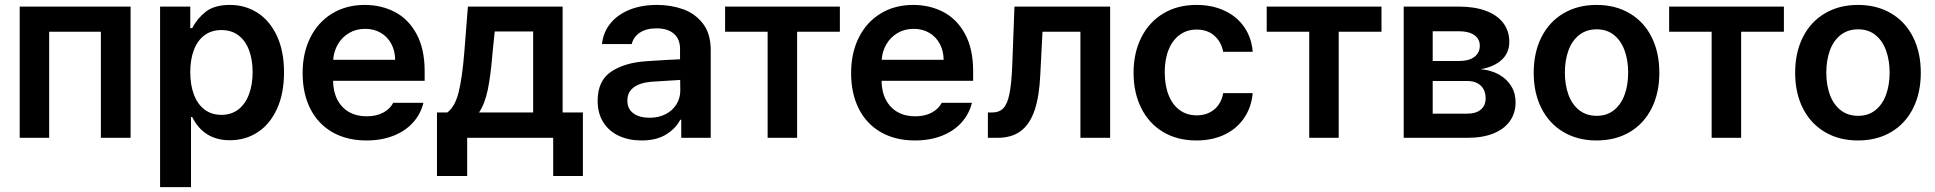

<svg xmlns="http://www.w3.org/2000/svg" viewBox="-20 -557 7820 776"><path d="M59.6 -530.3H507.8V0H387.7V-428.7H178.7V0H59.6Z M627 -530.3H749V-443.4H756.8Q776.9 -482.4 812 -509.8Q847.2 -537.1 909.2 -537.1Q971.2 -537.1 1020.8 -505.4Q1070.3 -473.6 1099.1 -412.1Q1127.9 -350.6 1127.9 -264.6Q1127.9 -179.2 1099.6 -117.2Q1071.3 -55.2 1021.7 -22.7Q972.2 9.8 909.2 9.8Q803.7 9.8 756.8 -84H752V199.2H627ZM875 -92.8Q915 -92.8 943.4 -114.7Q971.7 -136.7 986.3 -175.8Q1001 -214.8 1001 -265.6Q1001 -315.4 986.6 -354Q972.2 -392.6 943.8 -414.1Q915.5 -435.5 875 -435.5Q835 -435.5 806.6 -414.6Q778.3 -393.6 763.7 -355.2Q749 -316.9 749 -265.6Q749 -213.9 763.7 -174.8Q778.3 -135.7 806.6 -114.3Q835 -92.8 875 -92.8Z M1203.1 -261.7Q1203.1 -343.3 1234.4 -405.5Q1265.6 -467.8 1322.5 -502.4Q1379.4 -537.1 1454.1 -537.1Q1521.5 -537.1 1576.4 -508.3Q1631.3 -479.5 1663.8 -419.2Q1696.3 -358.9 1696.3 -269.5V-230.5H1326.2Q1326.7 -186 1343.8 -153.6Q1360.8 -121.1 1391.1 -104Q1421.4 -86.9 1461.9 -86.9Q1501.5 -86.9 1529.3 -102.1Q1557.1 -117.2 1569.3 -141.6H1691.4Q1680.2 -95.7 1648.9 -61.3Q1617.7 -26.9 1569.6 -8.1Q1521.5 10.7 1460.9 10.7Q1381.8 10.7 1323.5 -22.7Q1265.1 -56.2 1234.1 -117.7Q1203.1 -179.2 1203.1 -261.7ZM1577.1 -315.4Q1576.7 -351.6 1561.5 -379.9Q1546.4 -408.2 1519 -424.3Q1491.7 -440.4 1456.1 -440.4Q1419.4 -440.4 1390.9 -423.6Q1362.3 -406.7 1345.7 -378.2Q1329.1 -349.6 1326.7 -315.4Z M1746.1 -102.5H1788.1Q1819.3 -126.5 1833.7 -184.3Q1848.1 -242.2 1856.4 -343.8L1871.1 -530.3H2253.9V-102.5H2335.9V154.3H2215.8V0H1868.2V154.3H1746.1ZM2134.8 -102.5V-429.7H1979.5L1970.7 -343.8Q1963.4 -252 1951.4 -194.3Q1939.5 -136.7 1916 -102.5Z M2592.8 -309.6Q2677.2 -315.4 2728.5 -317.4V-359.4Q2728.5 -398.9 2703.6 -420.7Q2678.7 -442.4 2632.8 -442.4Q2592.3 -442.4 2566.4 -425.3Q2540.5 -408.2 2533.2 -378.9H2413.1Q2417.5 -424.3 2445.3 -460.2Q2473.1 -496.1 2522 -516.6Q2570.8 -537.1 2635.7 -537.1Q2691.4 -537.1 2740.5 -519.8Q2789.6 -502.4 2821 -461.7Q2852.5 -420.9 2852.5 -354.5V0H2733.4V-73.2H2729.5Q2710 -36.1 2670.9 -12.7Q2631.8 10.7 2573.2 10.7Q2522 10.7 2481.7 -7.8Q2441.4 -26.4 2418.5 -62.5Q2395.5 -98.6 2395.5 -149.4Q2395.5 -231.4 2450.9 -267.8Q2506.3 -304.2 2592.8 -309.6ZM2605.5 -81.1Q2642.1 -81.1 2670.4 -95.7Q2698.7 -110.4 2714.1 -135.5Q2729.5 -160.6 2729.5 -190.4L2729 -233.9L2612.3 -226.6Q2566.4 -222.7 2541 -203.6Q2515.6 -184.6 2515.6 -150.4Q2515.6 -116.7 2540 -98.9Q2564.5 -81.1 2605.5 -81.1Z M2910.6 -530.3H3374.5V-428.7H3201.7V0H3082.5V-428.7H2910.6Z M3419.9 -261.7Q3419.9 -343.3 3451.2 -405.5Q3482.4 -467.8 3539.3 -502.4Q3596.2 -537.1 3670.9 -537.1Q3738.3 -537.1 3793.2 -508.3Q3848.1 -479.5 3880.6 -419.2Q3913.1 -358.9 3913.1 -269.5V-230.5H3543Q3543.5 -186 3560.5 -153.6Q3577.6 -121.1 3607.9 -104Q3638.2 -86.9 3678.7 -86.9Q3718.3 -86.9 3746.1 -102.1Q3773.9 -117.2 3786.1 -141.6H3908.2Q3897 -95.7 3865.7 -61.3Q3834.5 -26.9 3786.4 -8.1Q3738.3 10.7 3677.7 10.7Q3598.6 10.7 3540.3 -22.7Q3481.9 -56.2 3450.9 -117.7Q3419.9 -179.2 3419.9 -261.7ZM3793.9 -315.4Q3793.5 -351.6 3778.3 -379.9Q3763.2 -408.2 3735.8 -424.3Q3708.5 -440.4 3672.9 -440.4Q3636.2 -440.4 3607.7 -423.6Q3579.1 -406.7 3562.5 -378.2Q3545.9 -349.6 3543.5 -315.4Z M3972.7 -102.5H3991.2Q4019 -102.5 4035.4 -119.9Q4051.8 -137.2 4060.1 -178.7Q4068.4 -220.2 4071.3 -295.9L4080.1 -530.3H4466.8V0H4346.7V-428.7H4193.4L4184.6 -256.8Q4180.7 -167.5 4161.4 -111.1Q4142.1 -54.7 4105.5 -27.3Q4068.8 0 4011.7 0H3972.7Z M4561.5 -262.7Q4561.5 -343.3 4592.8 -405.5Q4624 -467.8 4681.4 -502.4Q4738.8 -537.1 4815.4 -537.1Q4879.4 -537.1 4929.4 -513.7Q4979.5 -490.2 5009 -447.3Q5038.6 -404.3 5043 -347.7H4923.8Q4916 -387.7 4888.2 -412.6Q4860.4 -437.5 4816.4 -437.5Q4777.8 -437.5 4748.8 -416.7Q4719.7 -396 4703.6 -357.2Q4687.5 -318.4 4687.5 -265.6Q4687.5 -211.4 4703.4 -172.1Q4719.2 -132.8 4748.3 -111.8Q4777.3 -90.8 4816.4 -90.8Q4858.4 -90.8 4887.2 -114.3Q4916 -137.7 4923.8 -180.7H5043Q5038.1 -124.5 5009 -81.1Q4980 -37.6 4930.2 -13.4Q4880.4 10.7 4815.4 10.7Q4737.8 10.7 4680.4 -23.9Q4623 -58.6 4592.3 -120.6Q4561.5 -182.6 4561.5 -262.7Z M5099.6 -530.3H5563.5V-428.7H5390.6V0H5271.5V-428.7H5099.6Z M5653.3 -530.3H5877Q5939.5 -530.3 5985.1 -513.4Q6030.8 -496.6 6055.4 -464.4Q6080.1 -432.1 6080.1 -387.7Q6080.1 -343.8 6049.6 -315.4Q6019 -287.1 5964.8 -277.3Q6006.3 -273.4 6038.1 -255.9Q6069.8 -238.3 6087.6 -209.5Q6105.5 -180.7 6105.5 -143.6Q6105.5 -100.1 6082.5 -67.6Q6059.6 -35.2 6015.9 -17.6Q5972.2 0 5911.1 0H5653.3ZM5984.4 -159.2Q5984.4 -192.4 5964.8 -210.9Q5945.3 -229.5 5911.1 -229.5H5770.5V-97.7H5911.1Q5945.3 -97.7 5964.8 -114Q5984.4 -130.4 5984.4 -159.2ZM5960.9 -372.1Q5960.9 -399.9 5938.5 -415.3Q5916 -430.7 5877 -430.7H5770.5V-310.5H5878.9Q5917 -310.5 5939 -327.1Q5960.9 -343.8 5960.9 -372.1Z M6178.7 -262.7Q6178.7 -344.7 6210 -406.7Q6241.2 -468.8 6298.8 -502.9Q6356.4 -537.1 6432.6 -537.1Q6509.3 -537.1 6566.9 -502.9Q6624.5 -468.8 6655.5 -406.7Q6686.5 -344.7 6686.5 -262.7Q6686.5 -181.2 6655.3 -119.1Q6624 -57.1 6566.7 -23.2Q6509.3 10.7 6432.6 10.7Q6356.4 10.7 6298.8 -23.4Q6241.2 -57.6 6210 -119.4Q6178.7 -181.2 6178.7 -262.7ZM6560.5 -263.7Q6560.5 -313 6546.1 -352.8Q6531.7 -392.6 6503.2 -415.5Q6474.6 -438.5 6433.6 -438.5Q6391.6 -438.5 6362.5 -415.5Q6333.5 -392.6 6319.1 -353Q6304.7 -313.5 6304.7 -263.7Q6304.7 -213.9 6319.1 -174.3Q6333.5 -134.8 6362.5 -111.8Q6391.6 -88.9 6433.6 -88.9Q6474.6 -88.9 6503.2 -111.8Q6531.7 -134.8 6546.1 -174.3Q6560.5 -213.9 6560.5 -263.7Z M6726.1 -530.3H7189.9V-428.7H7017.1V0H6897.9V-428.7H6726.1Z M7235.4 -262.7Q7235.4 -344.7 7266.6 -406.7Q7297.9 -468.8 7355.5 -502.9Q7413.1 -537.1 7489.3 -537.1Q7565.9 -537.1 7623.5 -502.9Q7681.2 -468.8 7712.2 -406.7Q7743.2 -344.7 7743.2 -262.7Q7743.2 -181.2 7711.9 -119.1Q7680.7 -57.1 7623.3 -23.2Q7565.9 10.7 7489.3 10.7Q7413.1 10.7 7355.5 -23.4Q7297.9 -57.6 7266.6 -119.4Q7235.4 -181.2 7235.4 -262.7ZM7617.2 -263.7Q7617.2 -313 7602.8 -352.8Q7588.4 -392.6 7559.8 -415.5Q7531.2 -438.5 7490.2 -438.5Q7448.2 -438.5 7419.2 -415.5Q7390.1 -392.6 7375.7 -353Q7361.3 -313.5 7361.3 -263.7Q7361.3 -213.9 7375.7 -174.3Q7390.1 -134.8 7419.2 -111.8Q7448.2 -88.9 7490.2 -88.9Q7531.2 -88.9 7559.8 -111.8Q7588.4 -134.8 7602.8 -174.3Q7617.2 -213.9 7617.2 -263.7Z"/></svg>

Font: Pretendard JP SemiBold
Style: Regular
Weight: 600
Designer: Base glyphs from Inter by Rasmus Andersson; Hangeul glyphs from Noto Sans CJK(Source Han Sans) by Jang Soo-young and Kan
Foundry: Kil Hyung-jin
Version: Version 1.309